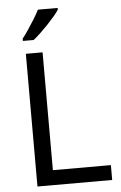

<svg xmlns="http://www.w3.org/2000/svg" viewBox="-62 -987 648 1029"><g transform="rotate(-5 262.0 -472.0)"><path d="M97 0V-714H187V-80H499V0ZM288 -934Q279 -920 262 -900Q245 -880 224.5 -858.5Q204 -837 183.5 -817.5Q163 -798 145 -784H87V-796Q102 -815 119.5 -841Q137 -867 154 -894.5Q171 -922 182 -944H288Z"/></g></svg>

Font: Noto Sans Gurmukhi
Style: Regular
Weight: 400
Designer: Jelle Bosma - Monotype Design Team
Foundry: Monotype Imaging Inc.
Version: Version 2.003